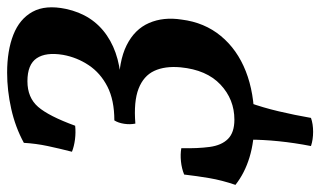

<svg xmlns="http://www.w3.org/2000/svg" viewBox="-211 -525 899 539"><g transform="rotate(-90 238.5 -255.5)"><path d="M167 9Q111 9 66.5 -4.5Q22 -18 -11 -44Q2 -82 8 -117.5Q14 -153 18 -188Q35 -195 55 -197Q75 -199 92 -196Q91 -150 95.5 -116.5Q100 -83 118 -65Q136 -47 172 -47Q229 -47 270.5 -86Q312 -125 319 -198Q323 -242 309 -272Q295 -302 259 -316Q223 -330 161 -325Q158 -340 160.5 -356.5Q163 -373 170 -384Q227 -384 265 -403.5Q303 -423 325 -456Q347 -489 354 -528Q362 -576 344.5 -602Q327 -628 280 -628Q234 -628 208 -598Q182 -568 155 -494Q136 -492 116.5 -494.5Q97 -497 82 -503Q91 -538 98 -571Q105 -604 107 -638Q151 -662 202.5 -673.5Q254 -685 304 -685Q366 -685 410.5 -667.5Q455 -650 475 -613.5Q495 -577 483 -520Q467 -445 408.5 -405Q350 -365 259 -365L260 -372Q336 -372 381 -349.5Q426 -327 443.5 -286.5Q461 -246 453 -195Q445 -131 407 -85Q369 -39 308 -15Q247 9 167 9ZM98 168Q107 122 111.5 77.5Q116 33 116 -6H220Q206 33 195.5 77.5Q185 122 177 168Q160 174 138 174Q116 174 98 168Z"/></g></svg>

Font: Vollkorn SemiBold
Style: Italic
Weight: 600
Italic angle: -11°
Designer: Friedrich Althausen
Foundry: Friedrich Althausen
Version: Version 5.000